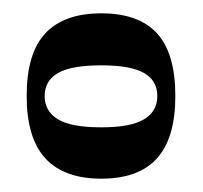

<svg xmlns="http://www.w3.org/2000/svg" viewBox="-20 -731 304 288"><path d="M132 -463Q76 -463 48 -493.5Q20 -524 20 -587Q20 -651 48 -681Q76 -711 132 -711Q188 -711 215.5 -681Q243 -651 243 -587Q243 -524 215.5 -493.5Q188 -463 132 -463ZM132 -540Q176 -540 196 -552Q216 -564 216 -587Q216 -610 196 -621.5Q176 -633 132 -633Q87 -633 67 -621.5Q47 -610 47 -587Q47 -564 67 -552Q87 -540 132 -540Z"/></svg>

Font: Ojuju
Style: Bold
Weight: 700
Designer: Chisaokwu Joboson, Mirko Velimirovic
Foundry: Udi Foundry
Version: Version 1.000